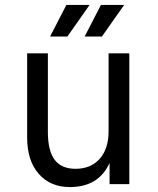

<svg xmlns="http://www.w3.org/2000/svg" viewBox="-20 -746 640 778"><path d="M263 12Q184 12 137 -41.5Q90 -95 90 -189V-530H174V-212Q174 -135 201.5 -98.5Q229 -62 286 -62Q348 -62 384 -102.5Q420 -143 420 -214V-530H504V0H424V-86Q380 12 263 12ZM183 -598 249 -726H343L253 -598ZM323 -598 389 -726H483L393 -598Z"/></svg>

Font: Geist Mono
Style: Regular
Weight: 400
Monospace: yes
Designer: Basement.studio, Andrés Briganti, Mateo Zaragoza
Foundry: Basement.studio, Vercel, Andrés Briganti, Guido Ferreyra, Mateo Zaragoza
Version: Version 1.500; ttfautohint (v1.8.4.7-5d5b)